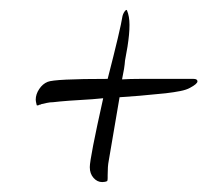

<svg xmlns="http://www.w3.org/2000/svg" viewBox="-20 -525 418 387"><path d="M186 -158Q176 -158 168.5 -166.5Q161 -175 161 -188Q161 -206 188 -327L166 -325Q112 -322 87 -319Q81 -319 74 -317.5Q67 -316 63 -315Q62 -314 60.5 -314Q59 -314 58 -313Q55 -312 54 -313Q52 -321 52 -324Q52 -335 59 -345.5Q66 -356 76 -360Q90 -366 197 -366Q223 -467 227 -493Q229 -500 233 -504Q235 -506 236 -504Q241 -492 241 -475Q241 -465 240 -454.5Q239 -444 237 -431L232 -403Q231 -388 226 -365Q242 -366 263 -366Q284 -366 311 -366H370Q378 -366 378 -361Q378 -356 363 -348Q356 -344 343.5 -341.5Q331 -339 314 -337Q285 -334 261.5 -332Q238 -330 221 -329L199 -200Q198 -195 197.5 -188Q197 -181 197 -172V-166Q197 -161 196 -160Q192 -158 186 -158Z"/></svg>

Font: Allison
Style: Regular
Weight: 400
Designer: Robert E. Leuschke
Foundry: Robert E. Leuschke
Version: Version 1.010; ttfautohint (v1.8.3)